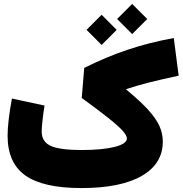

<svg xmlns="http://www.w3.org/2000/svg" viewBox="-20 -956 928 976"><path d="M40.5 -455.1 206.5 -419.4Q200.7 -385.3 196.3 -345.7Q191.9 -306.2 191.9 -287.6Q191.9 -235.8 237.5 -214.6Q283.2 -193.4 395 -193.4Q500 -193.4 562.5 -209.2Q625 -225.1 625 -252Q625 -267.1 604 -290.8Q583 -314.5 533 -354.5Q482.9 -394.5 395.5 -458L408.2 -610.8Q519.5 -666.5 629.6 -703.4Q739.7 -740.2 863.3 -762.7L888.2 -571.3Q794.9 -551.3 734.6 -535.9Q674.3 -520.5 621.6 -502.9L622.1 -500.5Q691.4 -443.4 731.9 -399.2Q772.5 -355 790 -316.4Q807.6 -277.8 807.6 -236.3Q807.6 -123 700 -61.5Q592.3 0 394.5 0Q199.2 0 108.9 -64Q18.6 -127.9 18.6 -266.1Q18.6 -335.4 40.5 -455.1ZM575.2 -859.4 651.9 -936 728.5 -859.4 651.9 -782.7ZM419.9 -804.2 496.6 -880.9 573.2 -804.2 496.6 -727.5Z"/></svg>

Font: Estedad-FD Black
Style: Regular
Weight: 900
Designer: Amin Abedi
Version: Version 7.3